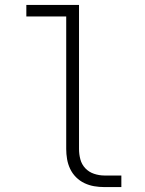

<svg xmlns="http://www.w3.org/2000/svg" viewBox="-20 -760 590 780"><path d="M473 0H404Q383 0 362.5 -3.5Q342 -7 323 -16Q304 -25 289 -40Q274 -55 265 -74Q256 -93 252.5 -113.5Q249 -134 249 -155V-693H87V-740H301V-155Q301 -133 306.5 -112.5Q312 -92 326.5 -76.5Q341 -61 362 -54Q383 -47 404 -47H473Z"/></svg>

Font: Lode Dark
Style: Regular
Weight: 400
Monospace: yes
Designer: Belleve Invis
Foundry: Belleve Invis
Version: Version 29.2.0; ttfautohint (v1.8.3)